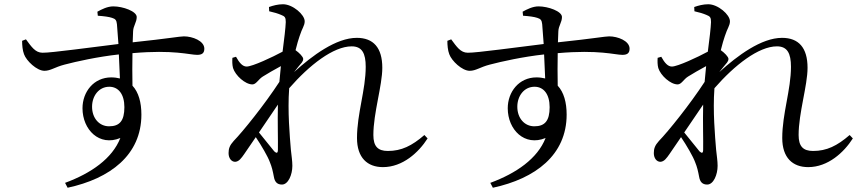

<svg xmlns="http://www.w3.org/2000/svg" viewBox="-20 -815 4040 903"><path d="M493 -221C447 -221 413 -259 413 -313C413 -364 445 -407 494 -407C537 -407 565 -372 565 -311C565 -246 542 -221 493 -221ZM189 -482C218 -482 237 -499 283 -511C340 -526 439 -548 539 -559L544 -446C532 -449 518 -451 503 -451C421 -451 368 -383 368 -306C368 -205 447 -125 546 -166C508 -69 408 0 286 45L298 68C498 25 645 -86 645 -276C645 -333 632 -381 603 -412C602 -462 602 -517 603 -565C798 -582 871 -557 907 -557C929 -557 941 -564 941 -586C941 -623 885 -644 845 -644C825 -644 775 -634 604 -616L606 -668C607 -694 623 -710 623 -735C623 -762 558 -785 513 -785C485 -785 458 -771 438 -760L440 -741C469 -739 492 -736 507 -731C523 -726 528 -720 530 -701L537 -608C420 -594 219 -566 180 -567C146 -567 128 -595 102 -630L84 -623C84 -603 86 -578 93 -560C104 -529 153 -482 189 -482Z M1167 -418C1185 -418 1195 -442 1216 -455C1237 -468 1269 -487 1301 -504L1294 -430C1225 -324 1122 -196 1079 -152C1060 -131 1055 -116 1055 -95C1055 -70 1069 -54 1086 -54C1104 -55 1115 -71 1129 -91L1183 -170C1210 -130 1240 -78 1249 -53C1259 -29 1263 -10 1268 16C1272 40 1283 53 1306 53C1336 53 1355 6 1355 -35C1355 -59 1351 -81 1348 -111C1343 -173 1332 -292 1340 -399V-400C1435 -509 1548 -597 1634 -597C1683 -597 1700 -564 1700 -501C1700 -393 1659 -280 1659 -166C1659 -73 1708 -29 1781 -29C1874 -29 1949 -98 1991 -164L1976 -180C1917 -129 1868 -105 1804 -105C1757 -105 1736 -127 1736 -180C1736 -283 1778 -413 1778 -496C1778 -591 1736 -637 1658 -637C1561 -637 1449 -554 1363 -476L1383 -501C1396 -517 1406 -525 1406 -538C1406 -548 1387 -567 1370 -579C1377 -607 1384 -631 1389 -645C1401 -683 1413 -694 1413 -715C1413 -746 1357 -795 1311 -795C1287 -795 1265 -789 1245 -782L1246 -762C1269 -757 1288 -751 1302 -745C1320 -738 1324 -733 1324 -711C1323 -684 1317 -633 1309 -572C1263 -547 1167 -502 1140 -502C1121 -502 1106 -519 1090 -548L1073 -543C1072 -528 1072 -510 1076 -495C1087 -460 1133 -418 1167 -418ZM1287 -323C1285 -239 1288 -156 1287 -111C1287 -94 1281 -93 1270 -103L1198 -192Z M2493 -221C2447 -221 2413 -259 2413 -313C2413 -364 2445 -407 2494 -407C2537 -407 2565 -372 2565 -311C2565 -246 2542 -221 2493 -221ZM2189 -482C2218 -482 2237 -499 2283 -511C2340 -526 2439 -548 2539 -559L2544 -446C2532 -449 2518 -451 2503 -451C2421 -451 2368 -383 2368 -306C2368 -205 2447 -125 2546 -166C2508 -69 2408 0 2286 45L2298 68C2498 25 2645 -86 2645 -276C2645 -333 2632 -381 2603 -412C2602 -462 2602 -517 2603 -565C2798 -582 2871 -557 2907 -557C2929 -557 2941 -564 2941 -586C2941 -623 2885 -644 2845 -644C2825 -644 2775 -634 2604 -616L2606 -668C2607 -694 2623 -710 2623 -735C2623 -762 2558 -785 2513 -785C2485 -785 2458 -771 2438 -760L2440 -741C2469 -739 2492 -736 2507 -731C2523 -726 2528 -720 2530 -701L2537 -608C2420 -594 2219 -566 2180 -567C2146 -567 2128 -595 2102 -630L2084 -623C2084 -603 2086 -578 2093 -560C2104 -529 2153 -482 2189 -482Z M3167 -418C3185 -418 3195 -442 3216 -455C3237 -468 3269 -487 3301 -504L3294 -430C3225 -324 3122 -196 3079 -152C3060 -131 3055 -116 3055 -95C3055 -70 3069 -54 3086 -54C3104 -55 3115 -71 3129 -91L3183 -170C3210 -130 3240 -78 3249 -53C3259 -29 3263 -10 3268 16C3272 40 3283 53 3306 53C3336 53 3355 6 3355 -35C3355 -59 3351 -81 3348 -111C3343 -173 3332 -292 3340 -399V-400C3435 -509 3548 -597 3634 -597C3683 -597 3700 -564 3700 -501C3700 -393 3659 -280 3659 -166C3659 -73 3708 -29 3781 -29C3874 -29 3949 -98 3991 -164L3976 -180C3917 -129 3868 -105 3804 -105C3757 -105 3736 -127 3736 -180C3736 -283 3778 -413 3778 -496C3778 -591 3736 -637 3658 -637C3561 -637 3449 -554 3363 -476L3383 -501C3396 -517 3406 -525 3406 -538C3406 -548 3387 -567 3370 -579C3377 -607 3384 -631 3389 -645C3401 -683 3413 -694 3413 -715C3413 -746 3357 -795 3311 -795C3287 -795 3265 -789 3245 -782L3246 -762C3269 -757 3288 -751 3302 -745C3320 -738 3324 -733 3324 -711C3323 -684 3317 -633 3309 -572C3263 -547 3167 -502 3140 -502C3121 -502 3106 -519 3090 -548L3073 -543C3072 -528 3072 -510 3076 -495C3087 -460 3133 -418 3167 -418ZM3287 -323C3285 -239 3288 -156 3287 -111C3287 -94 3281 -93 3270 -103L3198 -192Z"/></svg>

Font: Source Han Serif CN Medium
Style: Regular
Weight: 500
Designer: Ryoko NISHIZUKA 西塚涼子 (kana & ideographs); Frank Grießhammer (Latin, Greek & Cyrillic); Wenlong ZHANG 张文龙 (bopomofo); San
Foundry: Adobe
Version: Version 2.002;hotconv 1.1.0;makeotfexe 2.6.0